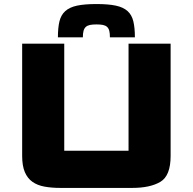

<svg xmlns="http://www.w3.org/2000/svg" viewBox="-20 -914 945 941"><path d="M88.6 -700H294.9V-175.4Q294.9 -175.4 294.9 -175.4Q294.9 -175.4 294.9 -175.4H610Q610 -175.4 610 -175.4Q610 -175.4 610 -175.4V-700H816.2V-149.7Q816.2 -52.7 766.1 -22.9Q716 7 627.8 7H276.1Q232.7 7 197.9 0.6Q163.2 -5.7 138.9 -22.9Q114.6 -40.1 101.6 -70.8Q88.6 -101.5 88.6 -149.7ZM263.8 -731Q263.8 -778.1 271.4 -809.5Q279.1 -840.9 300 -859.7Q320.9 -878.5 357.7 -886.4Q394.5 -894.2 452.7 -894.2Q510.9 -894.2 547.7 -886.4Q584.4 -878.5 605.2 -859.7Q626 -840.9 633.5 -809.5Q641.1 -778.1 641.1 -731H518.7Q518.7 -750.5 515.7 -762.6Q512.6 -774.8 505.1 -781.9Q497.5 -789 484.9 -791.7Q472.2 -794.3 452.7 -794.3Q433.7 -794.3 420.9 -791.7Q408 -789 400.4 -781.9Q392.7 -774.8 389.4 -762.6Q386.1 -750.4 386.1 -731Z"/></svg>

Font: Science Gothic
Style: Regular
Weight: 400
Designer: Thomas Phinney, Vassil Kateliev, Brandon Buerkle
Foundry: Font Detective LLC
Version: Version 1.018